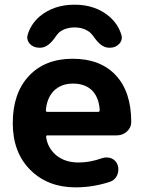

<svg xmlns="http://www.w3.org/2000/svg" viewBox="-20 -806 609 815"><path d="M181.6 -231.4Q174.8 -231.4 175.8 -224.6Q181.6 -179.7 216.8 -148.4Q254.9 -116.2 313.5 -116.2Q362.3 -116.2 414.1 -134.8Q422.9 -137.7 432.6 -137.7Q443.4 -137.7 453.1 -133.8Q472.7 -125 479.5 -105.5Q482.4 -95.7 482.4 -85.9Q482.4 -74.2 477.5 -62.5Q467.8 -41 446.3 -34.2Q375 -10.7 300.8 -10.7Q182.6 -10.7 108.4 -85Q34.2 -159.2 34.2 -283.2Q34.2 -410.2 102.5 -483.4Q170.9 -556.6 288.6 -556.6Q406.2 -556.6 471.7 -486.3Q537.1 -416 537.1 -288.1Q537.1 -264.6 519 -248Q501 -231.4 475.6 -231.4ZM174.8 -337.9Q173.8 -331.1 181.6 -331.1H396.5Q403.3 -331.1 403.3 -338.9Q400.4 -389.6 373 -419.9Q342.8 -451.2 290 -451.2Q238.3 -451.2 207 -418.9Q178.7 -388.7 174.8 -337.9ZM495.1 -658.2Q497.1 -652.3 497.1 -646.5Q497.1 -631.8 486.3 -620.1Q470.7 -603.5 447.3 -603.5H442.4Q409.2 -603.5 377 -651.4Q370.1 -660.2 362.3 -668Q335.9 -689.5 296.4 -689.5Q256.8 -689.5 230.5 -668Q222.7 -660.2 216.8 -651.4Q184.6 -603.5 151.4 -603.5H146.5Q122.1 -603.5 106.4 -620.1Q95.7 -632.8 95.7 -646.5Q95.7 -652.3 97.7 -659.2Q111.3 -704.1 148.4 -736.3Q208 -786.1 296.4 -786.1Q384.8 -786.1 443.4 -736.3Q481.4 -704.1 495.1 -658.2Z"/></svg>

Font: Gen Jyuu Gothic Bold
Style: Bold
Weight: 700
Designer: [Source Han Sans]
Ryoko NISHIZUKA  (kana & ideographs); Paul D. Hunt (Latin, Greek & Cyrillic); Wenlong ZHANG  (bopomofo
Version: Version 1.002.20150607